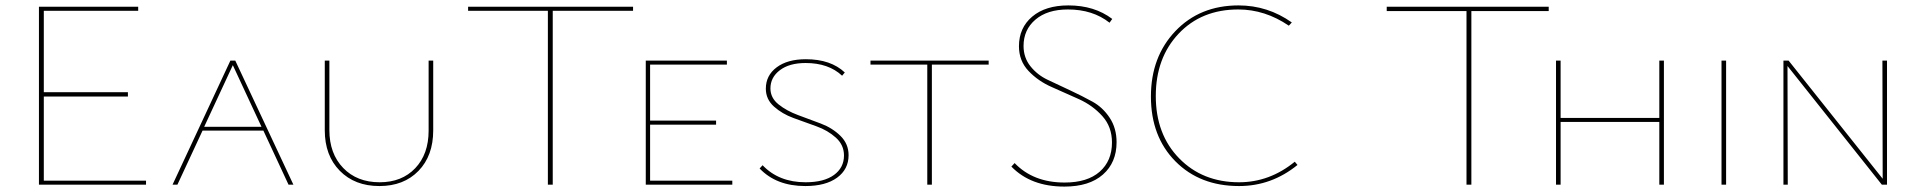

<svg xmlns="http://www.w3.org/2000/svg" viewBox="-20 -683 7102 710"><path d="M142 -15H520V0H124V-658H491V-643H142V-342H453V-326H142Z M1047 0 954 -200H729L636 0H618L832 -459H850L1065 0ZM735 -214H947L841 -442Z M1383 5Q1292 5 1236.5 -51.5Q1181 -108 1181 -201V-459H1198V-202Q1198 -115 1249 -62Q1300 -9 1384 -9Q1466 -9 1515.5 -61Q1565 -113 1565 -200V-459H1582V-201Q1582 -107 1527.5 -51Q1473 5 1383 5Z M2321 -658V-643H2024V0H2006V-643H1711V-658Z M2384 -15H2688V0H2368V-459H2668V-444H2384V-237H2628V-222H2384Z M3101 -108Q3101 -147 3071 -174Q3041 -201 2999 -216Q2957 -231 2914.5 -246.5Q2872 -262 2842 -289Q2812 -316 2812 -355Q2812 -404 2852 -434Q2892 -464 2960 -464Q3052 -464 3104 -415L3094 -403Q3044 -450 2959 -450Q2899 -450 2864 -423.5Q2829 -397 2829 -356Q2829 -321 2859 -297Q2889 -273 2931 -257.5Q2973 -242 3015.5 -226Q3058 -210 3088 -180.5Q3118 -151 3118 -109Q3118 -57 3075.5 -26Q3033 5 2958 5Q2851 5 2789 -60L2800 -72Q2860 -9 2959 -9Q3027 -9 3064 -36Q3101 -63 3101 -108Z M3636 -459V-444H3426V0H3409V-444H3199V-459Z M4092 -156Q4092 -214 4056.5 -253.5Q4021 -293 3970.5 -316Q3920 -339 3869.5 -361Q3819 -383 3783.5 -420.5Q3748 -458 3748 -512Q3748 -580 3797 -621.5Q3846 -663 3931 -663Q4027 -663 4093 -613L4083 -599Q4021 -648 3929 -648Q3853 -648 3809 -610.5Q3765 -573 3765 -513Q3765 -470 3790.5 -438Q3816 -406 3854 -388Q3892 -370 3937 -349Q3982 -328 4020 -307Q4058 -286 4083.5 -247.5Q4109 -209 4109 -157Q4109 -82 4058.5 -37.5Q4008 7 3916 7Q3792 7 3720 -67L3732 -80Q3801 -8 3917 -8Q4001 -8 4046.5 -48Q4092 -88 4092 -156Z M4562 5Q4417 5 4326.5 -86.5Q4236 -178 4236 -326Q4236 -473 4326.5 -568Q4417 -663 4560 -663Q4668 -663 4757 -600L4746 -588Q4658 -648 4559 -648Q4423 -648 4338.5 -558.5Q4254 -469 4254 -328Q4254 -186 4340.5 -97.5Q4427 -9 4562 -9Q4675 -9 4768 -85L4778 -73Q4682 5 4562 5Z M5707 -658V-642H5421V0H5403V-642H5108V-658Z M6116 -459H6133V0H6116V-232H5751V0H5734V-459H5751V-247H6116Z M6346 0V-459H6363V0Z M6941 -459H6958V0H6939L6590 -439L6591 0H6575V-459H6594L6942 -22Z"/></svg>

Font: EauTestSC Thin
Style: Regular
Weight: 250
Designer: Christian Thalmann (Catharsis Fonts)
Version: Version 0.001;PS 000.001;hotconv 1.0.88;makeotf.lib2.5.64775